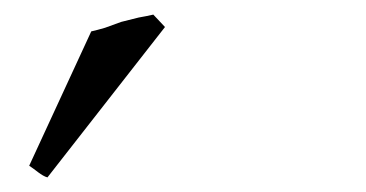

<svg xmlns="http://www.w3.org/2000/svg" viewBox="-20 4 501 263"><path d="M45 247 206 41 190 24C181 26 181 26 170 28L146 34L124 42C117 44 110 46 105 47L20 231C28 236 37 245 45 247Z"/></svg>

Font: Temporarium
Style: Regular
Weight: 400
Version: Version 1.1